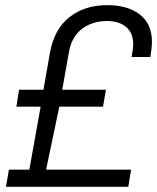

<svg xmlns="http://www.w3.org/2000/svg" viewBox="-20 -718 604 738"><path d="M2.9 0 14.2 -65.9H92.8L136.2 -308.1H43L53.2 -373H147L171.9 -515.1Q188.5 -606.4 247.1 -652.3Q305.7 -698.2 392.1 -698.2Q471.2 -698.2 517.6 -662.1Q564 -626 564 -558.1Q564 -536.1 558.1 -499H485.8Q492.2 -535.2 492.2 -545.9Q492.2 -591.3 464.8 -614.3Q437.5 -637.2 391.1 -637.2Q335.4 -637.2 295.7 -607.4Q255.9 -577.6 245.1 -519L219.2 -373H387.2L376 -308.1H208L157.2 -65.9H483.9L473.1 0Z"/></svg>

Font: Archivo Light
Style: Italic
Weight: 300
Italic angle: -10°
Designer: Hector Gatti
Foundry: Omnibus-Type
Version: Version 2.001